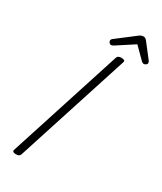

<svg xmlns="http://www.w3.org/2000/svg" viewBox="-328 -1488 1359 1611"><g transform="rotate(30 351.0 -682.0)"><path d="M123 14Q104 14 95.5 8Q87 2 91 -11L444 -1107Q448 -1119 458 -1124.5Q468 -1130 487 -1130Q506 -1130 514 -1124Q522 -1118 517 -1105L164 -10Q160 2 150.5 8Q141 14 123 14ZM354 -1179Q344 -1179 336.5 -1188.5Q329 -1198 329 -1208Q329 -1215 332 -1219Q335 -1223 339 -1227L514 -1361Q525 -1370 535.5 -1374Q546 -1378 558 -1378Q568 -1378 575.5 -1373Q583 -1368 591 -1358L696 -1223Q700 -1217 701 -1212.5Q702 -1208 702 -1203Q702 -1193 691.5 -1186Q681 -1179 673 -1179Q665 -1179 659 -1182.5Q653 -1186 647 -1192L544 -1295L381 -1189Q374 -1185 367.5 -1182Q361 -1179 354 -1179Z"/></g></svg>

Font: Playwrite CU Light
Style: Regular
Weight: 300
Designer: Veronika Burian, José Scaglione
Foundry: TypeTogether
Version: Version 1.002